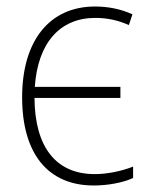

<svg xmlns="http://www.w3.org/2000/svg" viewBox="-20 -560 468 590"><path d="M268 10C310 10 356 2 389 -13V-48C353 -34 310 -25 271 -25C152 -25 87 -108 86 -259H350V-293H87C96 -428 164 -505 273 -505C309 -505 342 -498 376 -483L387 -516C352 -532 313 -540 272 -540C133 -540 48 -436 48 -261C48 -87 128 10 268 10Z"/></svg>

Font: Noto Sans SemiCondensed ExtraLight
Style: Regular
Weight: 200
Width: 4
Designer: Monotype Design Team
Foundry: Monotype Imaging Inc.
Version: Version 2.013